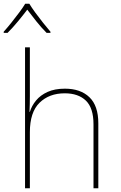

<svg xmlns="http://www.w3.org/2000/svg" viewBox="-30 -1015 650 1035"><path d="M105 0V-760H131V-496Q131 -472 130.5 -453.5Q130 -435 129 -412H131Q141 -445 164.5 -473.5Q188 -502 226.5 -519.5Q265 -537 320 -537Q404 -537 452 -491Q500 -445 500 -350V0H474V-345Q474 -433 433 -472.5Q392 -512 319 -512Q235 -512 183 -461Q131 -410 131 -302V0ZM-10 -844Q9 -865 31 -892.5Q53 -920 73.5 -947.5Q94 -975 106 -995H128Q140 -975 160 -947.5Q180 -920 202 -892.5Q224 -865 242 -844V-838H221Q193 -866 165.5 -900.5Q138 -935 117 -963Q96 -935 67.5 -900.5Q39 -866 11 -838H-10Z"/></svg>

Font: Noto Sans Mono Thin
Style: Regular
Weight: 100
Designer: Monotype Design Team
Foundry: Monotype Imaging Inc.
Version: Version 2.014